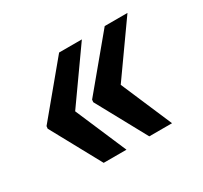

<svg xmlns="http://www.w3.org/2000/svg" viewBox="-92 -575 671 635"><g transform="rotate(-30 243.0 -257.0)"><path d="M455.6 -452.1 317.4 -257.3 400.9 -62.5H314L210 -252.9L210.9 -262.2L368.7 -452.1ZM281.2 -451.7 143.1 -256.8 226.6 -62H139.6L35.6 -252.4L36.6 -261.7L194.3 -451.7Z"/></g></svg>

Font: Robert Sans ExtraBold
Style: Italic
Weight: 800
Italic angle: -8°
Designer: Christian Robertson (extended by Adam Twardoch)
Foundry: Google
Version: Version 12.135;April 2, 2019;FontCreator 11.5.0.2425 64-bit;